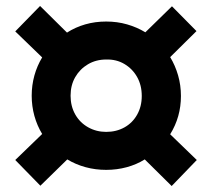

<svg xmlns="http://www.w3.org/2000/svg" viewBox="-20 -566 711 642"><path d="M115 55 31 -31 121 -118Q104 -146 95 -178.5Q86 -211 86 -246Q86 -281 95 -313.5Q104 -346 121 -374L31 -461L114 -546L204 -457Q232 -475 265 -484.5Q298 -494 335 -494Q372 -494 405 -484.5Q438 -475 466 -458L555 -545L637 -462L549 -375Q566 -347 575.5 -314Q585 -281 585 -245Q585 -210 576 -178Q567 -146 549 -117L638 -31L554 56L464 -33Q437 -16 404 -7Q371 2 335 2Q299 2 266 -7Q233 -16 205 -33ZM335 -125Q369 -125 396 -140Q423 -155 438.5 -182.5Q454 -210 454 -245Q454 -281 438.5 -308.5Q423 -336 396 -352Q369 -368 335 -367Q301 -367 274 -351Q247 -335 231.5 -308Q216 -281 216 -246Q216 -211 231.5 -183.5Q247 -156 274.5 -140.5Q302 -125 335 -125Z"/></svg>

Font: Nunito Sans 7pt SemiExpanded Black
Style: Italic
Weight: 900
Width: 6
Italic angle: -9°
Designer: Vernon Adams
Foundry: Vernon Adams
Version: Version 3.101;gftools[0.9.27]